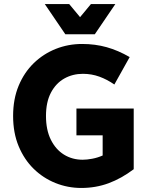

<svg xmlns="http://www.w3.org/2000/svg" viewBox="-20 -920 743 952"><path d="M45 -345Q45 -429 72.5 -495Q100 -561 147.5 -607Q195 -653 256.5 -677.5Q318 -702 387 -702Q452 -702 509 -686Q566 -670 623 -637L547 -501Q511 -526 472.5 -540Q434 -554 391 -554Q340 -554 298.5 -530.5Q257 -507 232.5 -460.5Q208 -414 208 -345Q208 -276 232 -227.5Q256 -179 297 -153.5Q338 -128 390 -128Q411 -128 437.5 -133Q464 -138 489 -149V-249H359V-382H643V-81Q582 -35 518.5 -11.5Q455 12 383 12Q316 12 255 -12.5Q194 -37 147 -83Q100 -129 72.5 -195Q45 -261 45 -345ZM552 -900 450 -750H304L202 -900H323L377 -835L431 -900Z"/></svg>

Font: Radio Canada
Style: Regular
Weight: 400
Designer: Charles Daoud, Etienne Aubert Bonn, Alexandre Saumier Demers, Jacques Le Bailly
Foundry: Radio-Canada
Version: Version 2.104;gftools[0.9.28.dev5+ged2979d]